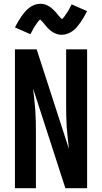

<svg xmlns="http://www.w3.org/2000/svg" viewBox="-20 -996 540 1016"><path d="M59 0V-735H174L345 -207Q342 -236 338.5 -265Q335 -294 333 -323.5Q331 -353 330.5 -382.5Q330 -412 330 -441V-735H441V0H326L155 -528Q158 -499 161.5 -470Q165 -441 167 -411.5Q169 -382 169.5 -352.5Q170 -323 170 -294V0ZM307 -812Q302 -812 297.5 -812.5Q293 -813 288.5 -814Q284 -815 279.5 -816.5Q275 -818 270.5 -820Q266 -822 262 -824.5Q258 -827 254 -829.5Q250 -832 246.5 -835Q243 -838 239 -841.5Q235 -845 232 -848.5Q229 -852 226 -855.5Q223 -859 220.5 -861.5Q218 -864 214.5 -869Q211 -874 207 -878Q203 -882 200 -885.5Q197 -889 193 -892.5Q189 -896 189 -897H196Q196 -896 193 -893.5Q190 -891 186.5 -887.5Q183 -884 182 -882.5Q181 -881 179.5 -879Q178 -877 176.5 -875Q175 -873 173.5 -870.5Q172 -868 170 -865.5Q168 -863 166 -860Q164 -857 162 -853.5Q160 -850 158 -846.5Q156 -843 154 -839.5Q152 -836 150 -832Q148 -828 145.5 -823.5Q143 -819 141 -815L59 -851Q68 -869 77 -884Q86 -899 94.5 -911Q103 -923 112 -933.5Q121 -944 133.5 -954Q146 -964 161.5 -970Q177 -976 193 -976Q198 -976 202.5 -975.5Q207 -975 211.5 -974Q216 -973 220.5 -971.5Q225 -970 229.5 -968Q234 -966 238 -963.5Q242 -961 246 -958.5Q250 -956 253.5 -952.5Q257 -949 261 -945.5Q265 -942 268 -939Q271 -936 274 -932.5Q277 -929 279.5 -926.5Q282 -924 285.5 -919Q289 -914 293 -910Q297 -906 300 -902.5Q303 -899 307 -895.5Q311 -892 311 -891H304Q304 -892 307 -894Q310 -896 313.5 -900Q317 -904 318 -905.5Q319 -907 320.5 -908.5Q322 -910 323.5 -912.5Q325 -915 326.5 -917.5Q328 -920 330 -922.5Q332 -925 334 -928Q336 -931 338 -934Q340 -937 342 -940.5Q344 -944 346 -948Q348 -952 350 -956Q352 -960 354.5 -964Q357 -968 359 -973L441 -937Q432 -919 423 -904Q414 -889 405.5 -877Q397 -865 388 -854Q379 -843 366.5 -833.5Q354 -824 338.5 -818Q323 -812 307 -812Z"/></svg>

Font: Iosevka
Style: Bold
Weight: 700
Monospace: yes
Designer: Belleve Invis
Foundry: Belleve Invis
Version: Version 32.5.0; ttfautohint (v1.8.4)